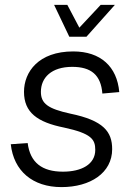

<svg xmlns="http://www.w3.org/2000/svg" viewBox="-20 -752 554 784"><path d="M263 -602H333L449 -732H391L304 -639L255 -732H201ZM231 12C349 12 438 -46 438 -143C438 -214 403 -260 267 -288C176 -308 147 -329 147 -377C147 -435 190 -479 275 -479C352 -479 392 -446 398 -370L467 -376C458 -480 391 -542 279 -542C137 -542 78 -458 78 -377C78 -293 132 -253 242 -231C353 -207 369 -183 369 -140C369 -81 313 -51 237 -51C152 -51 103 -88 93 -168L24 -163C36 -54 113 12 231 12Z"/></svg>

Font: Geist Light
Style: Italic
Weight: 300
Italic angle: -12°
Designer: Basement.studio, Andrés Briganti, Mateo Zaragoza
Foundry: Basement.studio, Vercel, Andrés Briganti, Guido Ferreyra, Mateo Zaragoza
Version: Version 1.500